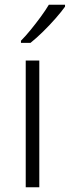

<svg xmlns="http://www.w3.org/2000/svg" viewBox="-20 -786 293 806"><path d="M145 0H88V-532H145ZM253 -758Q238 -737 213.5 -709Q189 -681 161 -653.5Q133 -626 108 -606H68V-615Q87 -634 109 -661Q131 -688 151.5 -716Q172 -744 185 -766H253Z"/></svg>

Font: Noto Sans Arabic UI Lt
Style: Regular
Weight: 300
Designer: Monotype Design Team, Nadine Chahine and Nizar Qandah
Foundry: Monotype Imaging Inc.
Version: Version 2.010; ttfautohint (v1.8.4.7-5d5b)